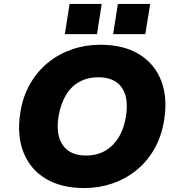

<svg xmlns="http://www.w3.org/2000/svg" viewBox="-20 -943 905 974"><path d="M408 11Q291 11 212 -36.5Q133 -84 99 -170.5Q65 -257 83 -372Q96 -454 133 -518Q170 -582 224.5 -626Q279 -670 346.5 -693Q414 -716 489 -716Q606 -716 684.5 -668.5Q763 -621 797 -535.5Q831 -450 813 -336Q800 -252 763 -187.5Q726 -123 671.5 -79Q617 -35 549.5 -12Q482 11 408 11ZM416 -154Q471 -154 512.5 -177.5Q554 -201 581.5 -245.5Q609 -290 619 -353Q634 -449 597 -500Q560 -551 479 -551Q426 -551 384 -528.5Q342 -506 315 -461.5Q288 -417 277 -353Q262 -258 299 -206Q336 -154 416 -154ZM554 -770 578 -923H742L717 -770ZM309 -770 333 -923H496L472 -770Z"/></svg>

Font: Nunito Sans 6pt Black
Style: Italic
Weight: 900
Italic angle: -9°
Version: Version 3.101;gftools[0.9.27]